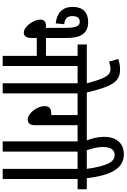

<svg xmlns="http://www.w3.org/2000/svg" viewBox="222 -1158 936 1420"><g transform="rotate(90 690.0 -448.0)"><path d="M144 -632C71 -632 31 -593 31 -518C31 -439 78 -400 153 -392L159 -455C116 -459 99 -479 99 -516C99 -553 115 -570 141 -570C175 -570 186 -539 186 -460V-320H170C139 -320 125 -304 125 -278C125 -229 176 -156 221 -156C247 -156 261 -174 261 -219V-252H393V0H468V-554H544V-622H309V-554H393V-320H261V-472C261 -567 234 -632 144 -632Z M671 -554H747V-622H664C618 -817 582 -868 493 -868C467 -868 441 -863 416 -854L436 -786C454 -793 474 -797 491 -797C539 -797 560 -757 596 -622H532V-554H596V0H671Z M906 -554H1026V0H1101V-554H1177V-622H735V-554H831V-359H819C778 -359 765 -340 765 -310C765 -250 822 -185 863 -185C893 -185 906 -205 906 -239Z M1304 -554H1380V-622H1298C1277 -795 1230 -896 1120 -896C1039 -896 992 -839 992 -751C992 -705 1003 -660 1021 -615H1094C1079 -653 1067 -701 1067 -739C1067 -798 1087 -828 1126 -828C1181 -828 1208 -766 1229 -622H1165V-554H1229V0H1304Z"/></g></svg>

Font: Noto Sans Devanagari ExtraCondensed
Style: Regular
Weight: 400
Width: 2
Designer: Jelle Bosma - Monotype Design Team
Foundry: Monotype Imaging Inc.
Version: Version 2.004